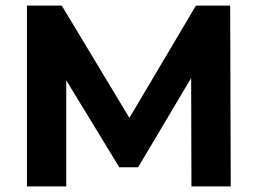

<svg xmlns="http://www.w3.org/2000/svg" viewBox="-20 -664 918 684"><path d="M662 0 661 -386 472 -68H405L216 -378V0H76V-644H200L441 -244L678 -644H800L802 0Z"/></svg>

Font: Montserrat Ace
Style: Bold
Weight: 700
Designer: Julieta Ulanovsky
Foundry: Julieta Ulanovsky
Version: Version 1